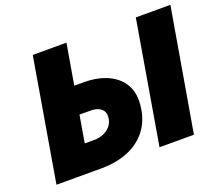

<svg xmlns="http://www.w3.org/2000/svg" viewBox="-117 -867 1182 1033"><g transform="rotate(-20 474.0 -350.0)"><path d="M750 -700 631 0H828L948 -700ZM160 -700 41 0H233L353 -700ZM216 -313 353 -312Q379 -312 397.5 -302.5Q416 -293 423.5 -276Q431 -259 426 -235Q421 -210 405 -193Q389 -176 365.5 -166.5Q342 -157 313 -157H188L159 0H302Q388 -1 453.5 -28.5Q519 -56 559.5 -108Q600 -160 610 -234Q621 -309 593.5 -360.5Q566 -412 507.5 -440Q449 -468 366 -468H240Z"/></g></svg>

Font: Jost ExtraBold
Style: Italic
Weight: 800
Italic angle: -5°
Version: Version 3.710